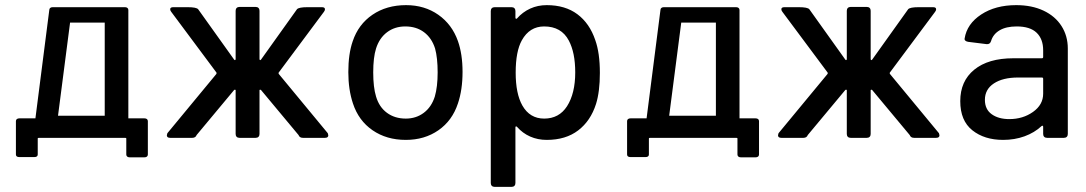

<svg xmlns="http://www.w3.org/2000/svg" viewBox="-20 -537 4229 748"><path d="M388 -86V-449H253L206 -86ZM118 -76 172 -498Q172 -503 175.5 -506Q179 -509 185 -509H467Q473 -509 476.5 -506Q480 -503 480 -498V-76H542Q549 -76 552.5 -73Q556 -70 556 -65V65Q556 70 552.5 73Q549 76 542 76H486Q479 76 475.5 73Q472 70 472 65V3Q472 0 468 0H131Q127 0 127 3V65Q127 70 123.5 72.5Q120 75 113 75H56Q49 75 45.5 72.5Q42 70 42 65V-65Q42 -70 45.5 -73Q49 -76 56 -76Z M991 -15Q991 -8 987 -4Q983 0 976 0H913Q906 0 902 -4Q898 -8 898 -15V-186Q897 -188 894.5 -187.5Q892 -187 891 -185L746 -11Q742 0 729 0H643Q630 0 630 -10L632 -18L823 -249Q825 -253 822 -256L647 -491Q643 -496 643 -501Q643 -509 655 -509H711Q745 -509 752 -501L892 -305Q894 -302 896 -303Q898 -304 898 -307V-495Q898 -502 902 -506Q906 -510 913 -510H976Q983 -510 987 -506Q991 -502 991 -495V-307Q991 -304 993 -303Q995 -302 997 -305L1137 -501Q1144 -509 1178 -509H1234Q1246 -509 1246 -501Q1246 -496 1242 -491L1067 -256Q1064 -253 1066 -249L1257 -18L1259 -10Q1259 0 1246 0H1160Q1147 0 1143 -11L998 -185Q997 -187 994.5 -187.5Q992 -188 991 -186Z M1355 -134Q1337 -188 1337 -256Q1337 -327 1354 -376Q1376 -442 1431 -479.5Q1486 -517 1562 -517Q1634 -517 1687.5 -479.5Q1741 -442 1764 -377Q1782 -326 1782 -257Q1782 -187 1764 -134Q1742 -67 1688 -29.5Q1634 8 1561 8Q1486 8 1431.5 -29.5Q1377 -67 1355 -134ZM1674 -161Q1685 -199 1685 -255Q1685 -311 1675 -348Q1662 -389 1632 -411.5Q1602 -434 1559 -434Q1518 -434 1488 -411.5Q1458 -389 1445 -348Q1434 -313 1434 -255Q1434 -197 1445 -161Q1457 -120 1487.5 -97.5Q1518 -75 1561 -75Q1601 -75 1631 -97.5Q1661 -120 1674 -161Z M2317 -253Q2317 -180 2302 -132Q2281 -66 2232.5 -29Q2184 8 2110 8Q2075 8 2045.5 -5Q2016 -18 1994 -43Q1992 -45 1990 -44.5Q1988 -44 1988 -41V176Q1988 183 1984 187Q1980 191 1973 191H1907Q1900 191 1896 187Q1892 183 1892 176V-494Q1892 -501 1896 -505Q1900 -509 1907 -509H1973Q1980 -509 1984 -505Q1988 -501 1988 -494V-468Q1988 -465 1990 -464Q1992 -463 1994 -465Q2016 -490 2045.5 -503.5Q2075 -517 2110 -517Q2182 -517 2229.5 -481.5Q2277 -446 2299 -381Q2317 -331 2317 -253ZM2221 -255Q2221 -332 2196 -379Q2167 -434 2100 -434Q2043 -434 2013 -380Q1989 -337 1989 -254Q1989 -172 2015 -126Q2044 -75 2100 -75Q2158 -75 2189 -123Q2221 -173 2221 -255Z M2769 -86V-449H2634L2587 -86ZM2499 -76 2553 -498Q2553 -503 2556.5 -506Q2560 -509 2566 -509H2848Q2854 -509 2857.5 -506Q2861 -503 2861 -498V-76H2923Q2930 -76 2933.5 -73Q2937 -70 2937 -65V65Q2937 70 2933.5 73Q2930 76 2923 76H2867Q2860 76 2856.5 73Q2853 70 2853 65V3Q2853 0 2849 0H2512Q2508 0 2508 3V65Q2508 70 2504.5 72.5Q2501 75 2494 75H2437Q2430 75 2426.5 72.5Q2423 70 2423 65V-65Q2423 -70 2426.5 -73Q2430 -76 2437 -76Z M3372 -15Q3372 -8 3368 -4Q3364 0 3357 0H3294Q3287 0 3283 -4Q3279 -8 3279 -15V-186Q3278 -188 3275.5 -187.5Q3273 -187 3272 -185L3127 -11Q3123 0 3110 0H3024Q3011 0 3011 -10L3013 -18L3204 -249Q3206 -253 3203 -256L3028 -491Q3024 -496 3024 -501Q3024 -509 3036 -509H3092Q3126 -509 3133 -501L3273 -305Q3275 -302 3277 -303Q3279 -304 3279 -307V-495Q3279 -502 3283 -506Q3287 -510 3294 -510H3357Q3364 -510 3368 -506Q3372 -502 3372 -495V-307Q3372 -304 3374 -303Q3376 -302 3378 -305L3518 -501Q3525 -509 3559 -509H3615Q3627 -509 3627 -501Q3627 -496 3623 -491L3448 -256Q3445 -253 3447 -249L3638 -18L3640 -10Q3640 0 3627 0H3541Q3528 0 3524 -11L3379 -185Q3378 -187 3375.5 -187.5Q3373 -188 3372 -186Z M4140 -348V-15Q4140 -8 4136 -4Q4132 0 4125 0H4059Q4052 0 4048 -4Q4044 -8 4044 -15V-43Q4044 -46 4042 -47Q4040 -48 4038 -46Q4010 -20 3971.5 -6Q3933 8 3888 8Q3815 8 3768 -29.5Q3721 -67 3721 -143Q3721 -221 3775.5 -265.5Q3830 -310 3928 -310H4039Q4044 -310 4044 -315V-341Q4044 -385 4018.5 -409.5Q3993 -434 3941 -434Q3900 -434 3874.5 -419Q3849 -404 3841 -377Q3837 -364 3824 -365L3752 -374Q3745 -375 3741 -378.5Q3737 -382 3738 -387Q3747 -444 3802.5 -480.5Q3858 -517 3939 -517Q4000 -517 4045.5 -495.5Q4091 -474 4115.5 -435.5Q4140 -397 4140 -348ZM4044 -172V-230Q4044 -235 4039 -235H3946Q3887 -235 3852 -212Q3817 -189 3817 -148Q3817 -111 3843.5 -92Q3870 -73 3912 -73Q3965 -73 4004.5 -101Q4044 -129 4044 -172Z"/></svg>

Font: Barlow_Medium_SS
Style: Regular
Weight: 500
Designer: Jeremy Tribby
Foundry: Jeremy Tribby
Version: Version 1.101 August 23, 2024